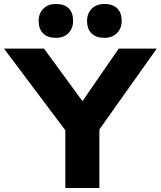

<svg xmlns="http://www.w3.org/2000/svg" viewBox="-60 -944 807 964"><path d="M268 -290 -40 -700H161L354 -436L536 -700H727L439 -294V0H268ZM377 -839Q377 -876 400.5 -900Q424 -924 464 -924Q506 -924 528.5 -902Q551 -880 551 -839Q551 -802 527.5 -778Q504 -754 464 -754Q422 -754 399.5 -776.5Q377 -799 377 -839ZM134 -839Q134 -876 157.5 -900Q181 -924 221 -924Q263 -924 285 -902Q307 -880 307 -839Q307 -802 284 -778Q261 -754 221 -754Q179 -754 156.5 -776.5Q134 -799 134 -839Z"/></svg>

Font: Lexend Exa HM Xlight
Style: Bold
Weight: 700
Designer: Bonnie Shaver-Troup, Thomas Jockin, Octavio Pardo
Foundry: Lexend
Version: Version 1.091